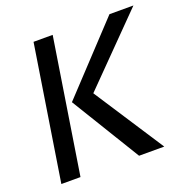

<svg xmlns="http://www.w3.org/2000/svg" viewBox="-121 -782 876 896"><g transform="rotate(-20 317.5 -334.0)"><path d="M234 -668 129 0H34L139 -668ZM211 -342 516 -668H635L319 -347L545 0H420Z"/></g></svg>

Font: Rambla
Style: Italic
Weight: 400
Italic angle: -12°
Designer: Martin Sommaruga
Foundry: Martin Sommaruga
Version: Version 1.001